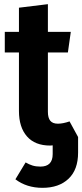

<svg xmlns="http://www.w3.org/2000/svg" viewBox="-20 -683 395 922"><path d="M355 -25V50Q355 132 309 175.5Q263 219 184 219Q108 219 54 178L103 97Q120 107 136.5 112Q153 117 174 117Q233 117 233 57V15Q229 16 221 16Q148 16 109.5 -28Q71 -72 71 -150V-431H3V-530H71V-646L210 -663V-530H320L306 -431H210V-146Q210 -117 221.5 -103Q233 -89 258 -89Q282 -89 314 -100Z"/></svg>

Font: Fira Sans Condensed SemiBold
Style: Regular
Weight: 600
Width: 3
Designer: bBox Type GmbH & Carrois Corporate GbR & Edenspiekermann AG
Foundry: bBox Type GmbH & Carrois Corporate GbR & Edenspiekermann AG
Version: Version 4.301